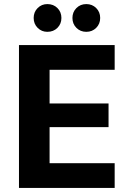

<svg xmlns="http://www.w3.org/2000/svg" viewBox="-20 -921 638 941"><path d="M73 0V-700H542V-579H223V-414H512V-298H223V-121H542V0ZM212 -765Q184 -765 164.5 -784.5Q145 -804 145 -833Q145 -862 164.5 -881.5Q184 -901 212 -901Q242 -901 261.5 -881.5Q281 -862 281 -833Q281 -804 261.5 -784.5Q242 -765 212 -765ZM403 -765Q374 -765 354.5 -784.5Q335 -804 335 -833Q335 -862 354.5 -881.5Q374 -901 403 -901Q432 -901 451.5 -881.5Q471 -862 471 -833Q471 -804 451.5 -784.5Q432 -765 403 -765Z"/></svg>

Font: DM Sans 9pt Black
Style: Regular
Weight: 900
Version: Version 4.004;gftools[0.9.30]